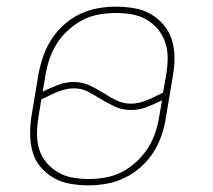

<svg xmlns="http://www.w3.org/2000/svg" viewBox="-20 -548 640 576"><path d="M246 8Q218 8 191.5 3.5Q165 -1 142.5 -13.5Q120 -26 103 -45.5Q86 -65 78.5 -90Q71 -115 70.5 -142Q70 -169 74 -197L95 -323Q100 -350 109 -377Q118 -404 133.5 -428.5Q149 -453 171 -473Q193 -493 219 -505.5Q245 -518 272.5 -523Q300 -528 327 -528Q355 -528 382 -523.5Q409 -519 431 -506.5Q453 -494 470 -474.5Q487 -455 495 -430Q503 -405 503.5 -378Q504 -351 499 -323L478 -197Q474 -170 465 -143Q456 -116 440.5 -91.5Q425 -67 402.5 -47Q380 -27 354 -14.5Q328 -2 300.5 3Q273 8 246 8ZM373 -237Q385 -237 397.5 -240Q410 -243 422.5 -248Q435 -253 446.5 -259Q458 -265 469 -270L479 -326Q483 -351 483 -375Q483 -399 475.5 -421Q468 -443 453.5 -460.5Q439 -478 419 -489.5Q399 -501 375.5 -505Q352 -509 327 -509Q303 -509 277 -504.5Q251 -500 228 -488Q205 -476 184.5 -457.5Q164 -439 150 -416.5Q136 -394 128 -369.5Q120 -345 116 -320L108 -273Q130 -284 153.5 -293Q177 -302 201 -302Q227 -302 249.5 -291.5Q272 -281 292 -268H293Q310 -256 330 -246.5Q350 -237 373 -237ZM247 -11Q271 -11 296.5 -15.5Q322 -20 345.5 -32Q369 -44 389 -62.5Q409 -81 423.5 -103.5Q438 -126 446 -150.5Q454 -175 458 -200L466 -247Q444 -236 420.5 -227Q397 -218 373 -218Q347 -218 324 -228.5Q301 -239 281 -252H280Q262 -264 243 -273.5Q224 -283 201 -283Q189 -283 176.5 -280Q164 -277 151.5 -272Q139 -267 127.5 -261Q116 -255 104 -250L95 -194Q91 -169 91 -145Q91 -121 98 -99Q105 -77 120 -59.5Q135 -42 155 -30.5Q175 -19 198.5 -15Q222 -11 247 -11Z"/></svg>

Font: Iosevka HT Thin Extended
Style: Italic
Weight: 100
Width: 7
Italic angle: -9°
Monospace: yes
Designer: Belleve Invis
Foundry: Belleve Invis
Version: Version 32.3.0; ttfautohint (v1.8.4)